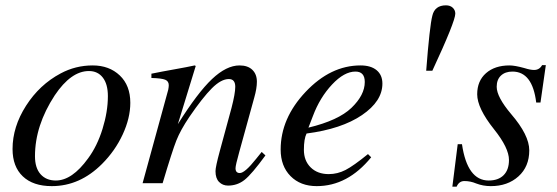

<svg xmlns="http://www.w3.org/2000/svg" viewBox="-20 -686 2087 719"><path d="M468 -301Q468 -244 439.5 -182.5Q411 -121 362 -72Q279 11 174 11Q104 11 65.5 -25.5Q27 -62 27 -128Q27 -211 77.5 -290Q128 -369 207 -411Q263 -441 327 -441Q389 -441 428.5 -403.5Q468 -366 468 -301ZM384 -326Q384 -371 365 -395.5Q346 -420 313 -420Q246 -420 185 -329Q111 -216 111 -101Q111 -57 132 -33.5Q153 -10 189 -10Q250 -10 310 -93Q344 -139 364 -203.5Q384 -268 384 -326Z M960 -117 974 -104Q923 -34 896 -12.5Q869 9 834 9Q814 9 800.5 -4.5Q787 -18 787 -45Q787 -61 803 -120L847 -282Q861 -336 861 -361Q861 -390 837 -390Q808 -390 773.5 -355.5Q739 -321 689 -248Q656 -199 640.5 -160Q625 -121 589 0H514L610 -350Q612 -360 612 -367Q612 -382 598.5 -387.5Q585 -393 547 -394V-410Q586 -418 634 -426.5Q682 -435 709 -441L713 -439L646 -221Q720 -339 774 -390Q828 -441 877 -441Q908 -441 925 -424.5Q942 -408 942 -380Q942 -355 932 -320L876 -117Q862 -67 862 -56Q862 -38 878 -38Q897 -38 939 -91Q946 -99 960 -117Z M1358 -109 1370 -97Q1282 11 1166 11Q1105 11 1068 -26.5Q1031 -64 1031 -126Q1031 -243 1124.5 -342Q1218 -441 1330 -441Q1369 -441 1390.5 -423Q1412 -405 1412 -373Q1412 -307 1335.5 -255Q1259 -203 1128 -186Q1118 -166 1118 -125Q1118 -84 1143.5 -59Q1169 -34 1211 -34Q1244 -34 1274 -49.5Q1304 -65 1358 -109ZM1152 -252 1135 -208Q1247 -235 1296 -282Q1346 -330 1346 -379Q1346 -418 1311 -418Q1269 -418 1223.5 -369.5Q1178 -321 1152 -252Z M1599 -421H1576Q1589 -589 1599 -627Q1608 -666 1650 -666Q1666 -666 1675.5 -657Q1685 -648 1685 -635Q1685 -606 1599 -421Z M2024 -442 2004 -302H1988Q1974 -418 1899 -418Q1872 -418 1856 -403Q1840 -388 1840 -361Q1840 -323 1894 -259Q1962 -180 1962 -123Q1962 -62 1921.5 -25.5Q1881 11 1818 11Q1789 11 1763 1Q1742 -8 1719 -8Q1699 -8 1690 13H1674L1694 -146H1710Q1730 -10 1810 -10Q1846 -10 1866 -30Q1886 -50 1886 -87Q1886 -132 1830 -202Q1767 -281 1767 -333Q1767 -383 1800 -412Q1833 -441 1888 -441Q1908 -441 1944 -431Q1966 -424 1980 -424Q2000 -424 2010 -442Z"/></svg>

Font: STIX MathJax Main
Style: Italic
Weight: 400
Italic angle: -16.33°
Designer: MicroPress Inc., with final additions and corrections provided by Coen Hoffman, Elsevier (retired)
Version: Version 1.1.1